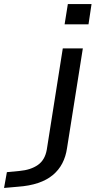

<svg xmlns="http://www.w3.org/2000/svg" viewBox="-165 -735 491 948"><path d="M154 -615 170 -715H287L272 -615ZM-145 193 -131 115 -68 109Q-13 104 22 79.5Q57 55 66 4L145 -496H244L166 -4Q160 38 142.5 71.5Q125 105 95.5 129.5Q66 154 23 168.5Q-20 183 -77 187Z"/></svg>

Font: Nunito Sans 7pt Expanded
Style: Italic
Weight: 400
Width: 7
Italic angle: -9°
Designer: Vernon Adams
Foundry: Vernon Adams
Version: Version 3.101;gftools[0.9.27]